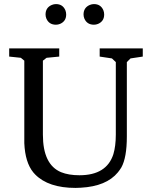

<svg xmlns="http://www.w3.org/2000/svg" viewBox="-20 -908 734 940"><path d="M25 -631V-671H270V-631L208 -625L190 -611V-249Q190 -102 279 -65Q316 -50 369 -50Q502 -50 535 -153Q547 -193 547 -249V-604L528 -622L468 -631V-671H679V-631L619 -622L601 -604V-240Q601 -136 574 -88Q566 -75 557 -64Q501 4 376 11Q363 12 350 12Q217 12 152 -54Q147 -59 143 -64Q103 -113 99 -207Q99 -222 99 -240V-611L82 -625ZM203 -837Q203 -871 234 -884Q244 -888 254 -888Q287 -888 300 -858Q304 -848 304 -837Q304 -804 274 -791Q264 -787 254 -787Q220 -787 207 -817Q203 -827 203 -837ZM389 -837Q389 -871 420 -884Q430 -888 440 -888Q473 -888 486 -858Q490 -848 490 -837Q490 -804 460 -791Q450 -787 440 -787Q406 -787 393 -817Q389 -827 389 -837Z"/></svg>

Font: Khartiya
Style: Regular
Weight: 500
Version: Version 1.0.1